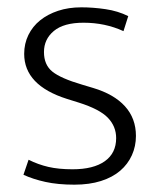

<svg xmlns="http://www.w3.org/2000/svg" viewBox="-20 -496 435 524"><path d="M317 -411Q267 -434 208 -434Q154 -434 127 -411.5Q100 -389 100 -354Q100 -319 123 -300.5Q146 -282 204 -265L234 -256Q291 -239 321 -206Q351 -173 351 -125Q351 -97 340 -72.5Q329 -48 308 -30Q287 -12 255.5 -2Q224 8 183 8Q138 8 104 0.5Q70 -7 44 -19L58 -60Q84 -47 112 -40.5Q140 -34 178 -34Q235 -34 266 -56Q297 -78 297 -119Q297 -151 274.5 -174.5Q252 -198 195 -216L163 -226Q46 -263 46 -349Q46 -377 57.5 -400.5Q69 -424 89.5 -440.5Q110 -457 138.5 -466.5Q167 -476 202 -476Q234 -476 268 -471Q302 -466 330 -452Z"/></svg>

Font: Mukta ExtraLight
Style: Regular
Weight: 275
Designer: Girish Dalvi and Yashodeep Gholap
Foundry: Ek Type
Version: Version 2.538;PS 1.002;hotconv 16.6.51;makeotf.lib2.5.65220;